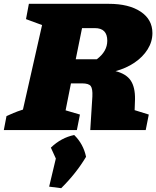

<svg xmlns="http://www.w3.org/2000/svg" viewBox="-63 -680 817 1004"><path d="M-43 0 -29 -73Q-11 -81 7.5 -89Q26 -97 57 -107L157 -549L73 -580L88 -660H506Q611 -660 672.5 -619Q734 -578 734 -507Q734 -462 709 -422Q684 -382 640.5 -352.5Q597 -323 541 -308Q597 -294 620.5 -259Q644 -224 643 -161L641 -104L715 -81L699 0H409L420 -175Q422 -216 411.5 -230Q401 -244 366 -244H308L280 -103L355 -81L339 0ZM433 -533H366L333 -370H443Q498 -411 498 -467Q498 -533 433 -533ZM194 296 229 149 203 92Q257 40 325 26Q373 73 387 140Q335 227 257 304Z"/></svg>

Font: Piazzolla SC Black
Style: Italic
Weight: 900
Italic angle: -11.3°
Designer: Juan Pablo del Peral
Foundry: Huerta Tipografica
Version: Version 1.330